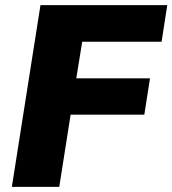

<svg xmlns="http://www.w3.org/2000/svg" viewBox="-20 -725 669 745"><path d="M26 0 137 -705H629L607 -563H299L276 -421H562L540 -280H254L210 0Z"/></svg>

Font: Nunito Sans 12pt Black
Style: Italic
Weight: 900
Italic angle: -9°
Designer: Vernon Adams
Foundry: Vernon Adams
Version: Version 3.101;gftools[0.9.27]